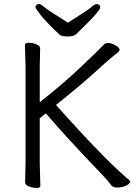

<svg xmlns="http://www.w3.org/2000/svg" viewBox="-20 -916 670 947"><path d="M104 -17 106 -112V-589L103 -695Q103 -705 122 -705Q141 -705 159.5 -697.5Q178 -690 178 -677L176 -588V-412Q289 -500 384 -590.5Q479 -681 488.5 -692.5Q498 -704 513 -704Q528 -704 549 -692.5Q570 -681 570 -670Q570 -665 560.5 -657Q551 -649 531 -633Q511 -617 447.5 -559Q384 -501 256 -398Q257 -398 274.5 -378Q292 -358 322 -325Q509 -119 618 -27Q622 -24 622 -20Q622 -10 602 -0.5Q582 9 559 9Q536 9 529 -2Q512 -25 489 -49Q307 -239 206 -357L176 -333V-111L179 1Q179 11 160.5 11Q142 11 123 3.5Q104 -4 104 -17ZM315 -804Q350 -827 384 -848.5Q418 -870 433 -883Q448 -896 456 -896Q474 -896 474 -879.5Q474 -863 388 -779Q368 -760 356 -748Q344 -736 314.5 -736Q285 -736 274 -745Q204 -811 179.5 -843Q155 -875 155 -880Q155 -896 173 -896Q181 -896 196 -883Q211 -870 245.5 -848.5Q280 -827 315 -804Z"/></svg>

Font: Moon Stars Kai T
Style: Regular
Weight: 400
Designer: GuiWonder
Version: Version 1.101